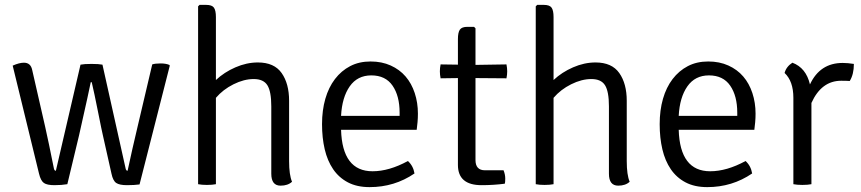

<svg xmlns="http://www.w3.org/2000/svg" viewBox="-20 -755 3528 787"><path d="M140 -43 32 -486Q59 -498 78 -498Q106 -498 112 -468L165 -236Q179 -174 201 -64Q203 -55 209 -55L310 -490Q325 -493 355 -493Q385 -493 400 -490L495 -64Q497 -55 503 -55Q522 -144 544 -236L604 -491Q616 -495 638 -495Q660 -495 674 -489L676 -486L552 1Q531 4 500.5 4Q470 4 456.5 -5Q443 -14 437 -43L402 -199Q398 -215 382 -295.5Q366 -376 356 -418H352Q347 -391 304 -200L256 0Q233 4 203 4Q173 4 160 -5Q147 -14 140 -43Z M1165 -342V-95Q1165 -38 1177 -10Q1160 6 1130 6Q1092 6 1092 -43V-319Q1092 -380 1076 -405.5Q1060 -431 1020 -431Q980 -431 937 -409.5Q894 -388 865 -354V0Q850 3 828 3Q807 3 792 0V-729L798 -735H825Q849 -735 857 -723.5Q865 -712 865 -685V-427Q899 -459 945 -479Q991 -499 1037 -499Q1104 -499 1134.5 -455.5Q1165 -412 1165 -342Z M1688 -223H1378Q1383 -53 1507 -53Q1575 -53 1652 -95Q1674 -75 1679 -44Q1597 12 1495 12Q1443 12 1406 -7.5Q1369 -27 1345.5 -61.5Q1322 -96 1311 -143Q1300 -190 1300 -246Q1300 -303 1313.5 -350Q1327 -397 1353 -431Q1379 -465 1415.5 -484Q1452 -503 1499 -503Q1545 -503 1581.5 -486.5Q1618 -470 1642.5 -441.5Q1667 -413 1680 -373.5Q1693 -334 1693 -289Q1693 -271 1691.5 -254.5Q1690 -238 1688 -223ZM1378 -280H1618V-293Q1618 -362 1589 -404Q1560 -446 1502 -446Q1445 -446 1413.5 -401Q1382 -356 1378 -280Z M2056 -491Q2059 -476 2059 -462.5Q2059 -449 2056 -434L1929 -435V-99Q1929 -57 1968 -57H2044Q2051 -40 2051 -23Q2051 -6 2049 -2Q2003 4 1954 4Q1857 4 1857 -79V-435L1786 -434Q1783 -449 1783 -462.5Q1783 -476 1786 -491L1857 -490V-595Q1857 -622 1865 -633.5Q1873 -645 1896 -645H1923L1929 -639V-489Z M2549 -342V-95Q2549 -38 2561 -10Q2544 6 2514 6Q2476 6 2476 -43V-319Q2476 -380 2460 -405.5Q2444 -431 2404 -431Q2364 -431 2321 -409.5Q2278 -388 2249 -354V0Q2234 3 2212 3Q2191 3 2176 0V-729L2182 -735H2209Q2233 -735 2241 -723.5Q2249 -712 2249 -685V-427Q2283 -459 2329 -479Q2375 -499 2421 -499Q2488 -499 2518.5 -455.5Q2549 -412 2549 -342Z M3072 -223H2762Q2767 -53 2891 -53Q2959 -53 3036 -95Q3058 -75 3063 -44Q2981 12 2879 12Q2827 12 2790 -7.5Q2753 -27 2729.5 -61.5Q2706 -96 2695 -143Q2684 -190 2684 -246Q2684 -303 2697.5 -350Q2711 -397 2737 -431Q2763 -465 2799.5 -484Q2836 -503 2883 -503Q2929 -503 2965.5 -486.5Q3002 -470 3026.5 -441.5Q3051 -413 3064 -373.5Q3077 -334 3077 -289Q3077 -271 3075.5 -254.5Q3074 -238 3072 -223ZM2762 -280H3002V-293Q3002 -362 2973 -404Q2944 -446 2886 -446Q2829 -446 2797.5 -401Q2766 -356 2762 -280Z M3196 -456Q3203 -482 3228 -498Q3284 -477 3300 -409Q3341 -497 3434 -497Q3455 -497 3480 -493Q3480 -450 3463 -423Q3451 -424 3428 -424Q3347 -424 3306 -333V0Q3291 3 3269 3Q3247 3 3232 0V-354Q3232 -422 3196 -456Z"/></svg>

Font: Signika
Style: Light
Weight: 300
Designer: Anna Giedrys
Foundry: Anna Giedrys
Version: Version 1.001